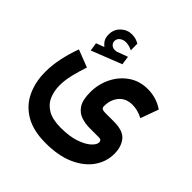

<svg xmlns="http://www.w3.org/2000/svg" viewBox="-216 -745 1153 1153"><g transform="rotate(45 361.0 -168.5)"><path d="M188 -411.6Q171.4 -425.3 162.1 -441.2Q152.8 -457 152.8 -483.9Q152.8 -527.3 182.9 -555.2Q212.9 -583 251.5 -583Q271.5 -583 285.4 -578.6Q299.3 -574.2 314 -565.9L314.5 -509.8Q286.6 -523.9 258.3 -523.9Q238.8 -523.9 221.9 -512.2Q205.1 -500.5 205.1 -477.5Q205.6 -463.9 218.3 -452.1Q231 -440.4 256.8 -443.8Q257.8 -443.8 260.7 -444.8L330.1 -470.2L337.9 -415L145 -338.9L136.7 -392.1ZM346.2 246.1Q240.7 246.1 173.6 206.3Q106.4 166.5 74.5 98.1Q42.5 29.8 42.5 -55.2Q42.5 -111.8 55.2 -172.6Q67.9 -233.4 90.3 -293.5L201.2 -250.5Q184.1 -200.2 172.4 -151.4Q160.6 -102.5 160.6 -59.1Q160.6 -11.2 177.5 28.8Q194.3 68.8 234.9 92.8Q275.4 116.7 346.2 116.7Q419.4 116.7 469.5 99.6Q519.5 82.5 545.4 58.8Q571.3 35.2 571.3 15.1Q571.3 6.3 566.4 0.7Q561.5 -4.9 548.8 -4.9H469.7Q433.6 -4.9 399.2 -15.9Q364.7 -26.9 342.3 -60.1Q319.8 -93.3 319.8 -159.7Q319.8 -227.1 348.4 -285.9Q377 -344.7 429.2 -381.3Q481.4 -418 552.7 -418Q586.9 -418 620.8 -408Q654.8 -397.9 684.6 -377L643.1 -262.2Q618.2 -275.4 595.7 -280.8Q573.2 -286.1 553.2 -286.1Q498.5 -286.1 468 -250Q437.5 -213.9 437.5 -160.2Q437.5 -145 446 -140.4Q454.6 -135.7 470.2 -135.7H543.9Q624.5 -135.7 654.5 -97.7Q684.6 -59.6 684.6 -0.5Q684.6 66.4 645.3 122.6Q606 178.7 530.5 212.4Q455.1 246.1 346.2 246.1Z"/></g></svg>

Font: Vazirmatn UI NL
Style: Bold
Weight: 700
Designer: Saber Rastikerdar
Foundry: Saber Rastikerdar
Version: Version 33.003